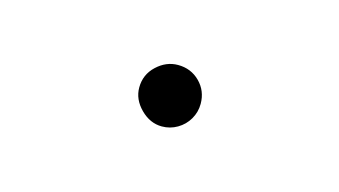

<svg xmlns="http://www.w3.org/2000/svg" viewBox="-27 -342 277 157"><g transform="rotate(15 111.0 -264.0)"><path d="M112 -238Q102 -238 94 -246Q86 -254 86 -264Q86 -275 94 -282.5Q102 -290 112 -290Q123 -290 130.5 -282.5Q138 -275 138 -264Q138 -257 134.5 -251Q131 -245 125 -241.5Q119 -238 112 -238Z"/></g></svg>

Font: Montserrat Thin Thin
Style: Italic
Weight: 250
Italic angle: -11.3°
Version: Version 9.000